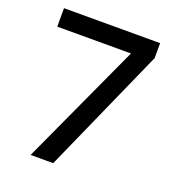

<svg xmlns="http://www.w3.org/2000/svg" viewBox="-130 -816 833 918"><g transform="rotate(20 286.0 -357.0)"><path d="M129 0 414 -620H39V-714H528V-638L244 0Z"/></g></svg>

Font: Noto Sans Armenian Medium
Style: Regular
Weight: 500
Designer: Monotype Design Team
Foundry: Monotype Imaging Inc.
Version: Version 2.007